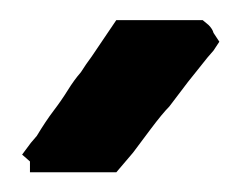

<svg xmlns="http://www.w3.org/2000/svg" viewBox="-20 -729 244 191"><path d="M110.4 -709H114.3H118.2H127H134.8H143.6H151.4H163.1H173.8H181.6L187.5 -704.1Q191.4 -700.2 192.4 -696.3L198.2 -687.5L192.4 -678.7L186.5 -671.9L167 -647.5L148.4 -623Q141.6 -616.2 129.9 -600.6Q118.2 -585 112.3 -577.1Q106.4 -570.3 95.7 -557.6H85.9H85H83H72.3H62.5H55.7H48.8H39.1H29.3H9.8V-568.4L2 -575.2L10.7 -586.9L16.6 -593.8Q25.4 -608.4 33.2 -618.7Q41 -628.9 47.4 -639.2Q53.7 -649.4 60.5 -657.2Q65.4 -665 71.3 -672.9Q77.1 -681.6 81.5 -688Q85.9 -694.3 95.7 -709H106.4H108.4Z"/></svg>

Font: LeFont
Style: Default
Weight: 400
Designer: Leryon MEDIA
Version: Version 1.0